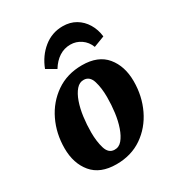

<svg xmlns="http://www.w3.org/2000/svg" viewBox="-156 -724 769 836"><g transform="rotate(-30 228.5 -306.0)"><path d="M187 13Q106 13 65.5 -35.5Q25 -84 25 -160Q25 -234 55 -296.5Q85 -359 140.5 -397.5Q196 -436 271 -436Q352 -436 392 -387.5Q432 -339 432 -263Q432 -189 402 -126Q372 -63 317 -25Q262 13 187 13ZM210 -46Q233 -45 249 -64Q265 -83 276 -114.5Q287 -146 292 -184Q297 -222 297 -261Q297 -307 286.5 -341.5Q276 -376 247 -377Q225 -378 208.5 -359Q192 -340 181 -308.5Q170 -277 165 -239Q160 -201 160 -162Q160 -117 170.5 -82Q181 -47 210 -46ZM171 -475 124 -502Q145 -557 187 -591Q229 -625 283 -625Q320 -625 348 -608.5Q376 -592 393.5 -563Q411 -534 415 -498L360 -477Q349 -506 325 -522.5Q301 -539 272 -539Q241 -539 215.5 -522.5Q190 -506 171 -475Z"/></g></svg>

Font: Yrsa
Style: Italic
Weight: 400
Italic angle: -7.10001°
Designer: Anna Giedrys (Yrsa+Rasa design), David Brezina (Yrsa art-direction, Rasa art-direction, design)
Foundry: Rosetta Type Foundry
Version: Version 2.004